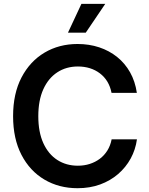

<svg xmlns="http://www.w3.org/2000/svg" viewBox="-20 -966 775 996"><path d="M382.3 10.3Q286.1 10.3 210.4 -34.4Q134.8 -79.1 91.3 -162.8Q47.9 -246.6 47.9 -363.3Q47.9 -480.5 91.6 -564.2Q135.3 -647.9 210.9 -692.9Q286.6 -737.8 382.3 -737.8Q442.4 -737.8 494.6 -720.5Q546.9 -703.1 587.6 -670.4Q628.4 -637.7 654.8 -590.8Q681.2 -543.9 689.9 -484.4H558.6Q552.2 -517.1 536.9 -542.5Q521.5 -567.9 498.3 -585.4Q475.1 -603 446.3 -612.1Q417.5 -621.1 384.3 -621.1Q323.2 -621.1 276.9 -590.6Q230.5 -560.1 204.6 -502.7Q178.7 -445.3 178.7 -363.3Q178.7 -280.8 204.8 -223.4Q231 -166 277.3 -136.2Q323.7 -106.4 383.8 -106.4Q417 -106.4 445.8 -115.7Q474.6 -125 497.8 -142.3Q521 -159.7 536.9 -185.1Q552.7 -210.4 559.1 -243.2H690.4Q683.1 -189.9 658 -143.8Q632.8 -97.7 592.5 -63Q552.2 -28.3 499.3 -9Q446.3 10.3 382.3 10.3ZM332.5 -796.4 402.3 -945.8H525.9L424.8 -796.4Z"/></svg>

Font: Inter 17pt SemiBold
Style: Regular
Weight: 600
Version: Version 4.001;git-66647c0bb